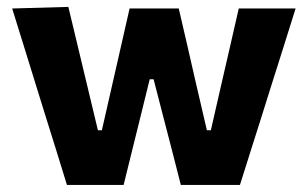

<svg xmlns="http://www.w3.org/2000/svg" viewBox="-20 -523 870 543"><path d="M169.3 0Q154.8 -47.1 140.2 -94.3Q125.6 -141.6 110.3 -189.9L82.8 -278.5Q65.5 -334.2 48.7 -388.7Q31.8 -443.2 14.4 -499L173.3 -503.5Q185.7 -451.6 199.4 -394.7Q213.1 -337.9 225.6 -285.3L256.9 -154.6H268.1L298.4 -287.6Q310.3 -340.9 322.4 -393Q334.4 -445.2 346.5 -499H485.5Q497.4 -448 509.8 -394.3Q522.2 -340.5 534 -288.3L565.1 -154.6H576.3L607.5 -291Q619.2 -341.5 631.9 -396.9Q644.6 -452.4 655.2 -499H816Q798.7 -443.5 781.3 -388.4Q763.9 -333.3 746.5 -278.5L719 -190.9Q703.6 -142.6 688.4 -94.4Q673.3 -46.3 658.6 0H491.4Q480 -45.1 467.5 -93.5Q455 -141.9 443.5 -186.1L414.4 -298.8H403.4L375.1 -183.9Q364.3 -140.6 352.5 -92.7Q340.7 -44.8 329.6 0Z"/></svg>

Font: Commissioner Thin
Style: Regular
Weight: 100
Designer: Kostas Bartsokas
Foundry: Kostas Bartsokas
Version: Version 1.001;gftools[0.9.23]